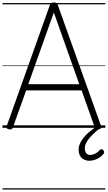

<svg xmlns="http://www.w3.org/2000/svg" viewBox="-20 -1035 873 1555"><path d="M54 13Q39 10 35 3Q31 -4 35 -16L383 -992Q387 -1005 394.5 -1010Q402 -1015 416 -1015Q431 -1015 438 -1010Q445 -1005 449 -992L798 -16Q802 -4 797.5 3Q793 10 778 13Q764 15 757.5 10.5Q751 6 745 -10L641 -303H192L87 -10Q82 5 75.5 10Q69 15 54 13ZM209 -353H622L416 -934ZM704 267Q667 267 642 244.5Q617 222 617 177Q617 152 627.5 128Q638 104 656.5 80.5Q675 57 700.5 35.5Q726 14 756 -8H797V-2Q774 15 751 35.5Q728 56 709 77.5Q690 99 678.5 121Q667 143 667 166Q667 193 679 206.5Q691 220 711 220Q727 220 747.5 211Q768 202 788 180Q794 174 801 173.5Q808 173 814 179Q822 186 823.5 194Q825 202 820 209Q807 227 787.5 240Q768 253 746 260Q724 267 704 267ZM0 490H833V500H0ZM0 -20H833V0H0ZM0 -505H833V-500H0ZM0 -1010H833V-1000H0Z"/></svg>

Font: Playwrite ES Deco Guides
Style: Regular
Weight: 400
Designer: Veronika Burian, José Scaglione
Foundry: TypeTogether
Version: Version 1.003